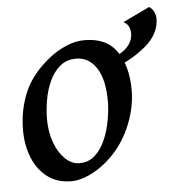

<svg xmlns="http://www.w3.org/2000/svg" viewBox="-46 -594 603 657"><g transform="rotate(-5 256.0 -265.5)"><path d="M405.8 -272.9Q405.8 -208 376 -141.8Q346.2 -75.7 291.5 -30.8Q266.1 -9.8 234.4 5.1Q202.6 20 173.3 20Q126 20 92.5 -4.6Q59.1 -29.3 41.3 -72Q23.4 -114.7 23.4 -168Q23.4 -237.8 49.3 -298.6Q75.2 -359.4 140.1 -410.2Q165 -429.7 196.5 -443.4Q228 -457 259.3 -457Q335.9 -457 370.8 -405.5Q405.8 -354 405.8 -272.9ZM321.3 -242.2Q321.3 -316.9 295.2 -356.7Q269 -396.5 225.6 -396.5Q192.4 -396.5 169.9 -377.4Q147.5 -358.4 133.8 -328.4Q120.1 -298.3 114.3 -263.9Q108.4 -229.5 108.4 -198.2Q108.4 -154.8 121.6 -118.7Q134.8 -82.5 157.2 -60.8Q179.7 -39.1 206.5 -39.1Q237.8 -39.1 259.8 -59.1Q281.7 -79.1 295.2 -110.6Q308.6 -142.1 314.9 -177.2Q321.3 -212.4 321.3 -242.2ZM511.7 -509.3Q511.7 -456.1 461.7 -414.6Q411.6 -373 337.9 -346.2L338.9 -384.3Q420.9 -410.6 420.9 -467.8Q420.9 -476.6 416.5 -488Q412.1 -499.5 397.9 -506.8L489.7 -550.8Q501.5 -543.5 506.6 -531.7Q511.7 -520 511.7 -509.3Z"/></g></svg>

Font: Gentium Book Plus
Style: Italic
Weight: 400
Italic angle: -8°
Designer: Victor Gaultney, Annie Olsen, Iska Routamaa, Becca Hirsbrunner
Foundry: SIL International
Version: Version 6.101